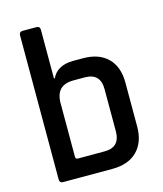

<svg xmlns="http://www.w3.org/2000/svg" viewBox="-107 -783 731 862"><g transform="rotate(-15 259.0 -351.5)"><path d="M171 -85H295Q367 -85 367 -159V-355Q367 -429 295 -429H242Q160 -429 160 -345V-96Q160 -85 171 -85ZM63 -17V-686Q63 -703 80 -703H143Q160 -703 160 -686V-460H164Q189 -514 265 -514H309Q383 -514 424 -473.5Q465 -433 465 -360V-155Q465 -82 424 -41Q383 0 309 0H80Q63 0 63 -17Z"/></g></svg>

Font: Rajdhani Semibold
Style: Regular
Weight: 600
Designer: Satya Rajpurohit, Jyotish Sonowal
Foundry: Indian Type Foundry
Version: Version 1.200;PS 1.0;hotconv 1.0.78;makeotf.lib2.5.61930; tt